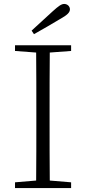

<svg xmlns="http://www.w3.org/2000/svg" viewBox="-20 -952 436 972"><path d="M140 -797 152 -779C197 -804 241 -830 283 -855C321 -876 334 -889 334 -905C334 -920 321 -932 305 -932C291 -932 277 -922 247 -895C214 -865 177 -831 140 -797ZM56 -694 163 -686C164 -588 164 -489 164 -390V-333C164 -234 164 -135 163 -38L56 -29V0H340V-29L232 -38C231 -135 231 -234 231 -333V-390C231 -489 231 -589 232 -686L340 -694V-723H56Z"/></svg>

Font: Noto Serif CJK SC ExtraLight
Style: Regular
Weight: 200
Designer: Ryoko NISHIZUKA 西塚涼子 (kana & ideographs); Frank Grießhammer (Latin, Greek & Cyrillic); Wenlong ZHANG 张文龙 (bopomofo); San
Foundry: Adobe
Version: Version 2.001;hotconv 1.1.0;makeotfexe 2.6.0